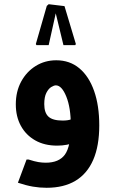

<svg xmlns="http://www.w3.org/2000/svg" viewBox="-20 -691 541 911"><path d="M251 0Q191 0 147 -25Q103 -50 79 -94Q55 -138 55 -196Q55 -257 80.5 -304Q106 -351 149.5 -378Q193 -405 247 -405Q311 -405 356.5 -367Q402 -329 426.5 -259.5Q451 -190 451 -96H316Q316 -180 294.5 -233Q273 -286 245 -286Q236 -286 223 -278Q210 -270 200 -250.5Q190 -231 190 -197Q190 -156 210 -137.5Q230 -119 277 -119Q303 -119 318 -125Q333 -131 346 -145L404 -65Q379 -34 339.5 -17Q300 0 251 0ZM201 200Q168 200 136 194.5Q104 189 65 176L106 66H116Q144 75 162 78Q180 81 197 81Q260 81 288 42.5Q316 4 316 -96H451Q451 1 422.5 67Q394 133 338.5 166.5Q283 200 201 200ZM211 -671 286 -662 340 -482 337 -477H281L242 -638L247 -639L211 -477H153L150 -482L202 -663Z"/></svg>

Font: Fustat ExtraBold
Style: Regular
Weight: 800
Designer: Mohamed Gaber, Khaled Hosny, Laura Garcia Mut
Foundry: Kief Type Foundry, Alif Type Foundry, Hard Type Foundry
Version: Version 1.007